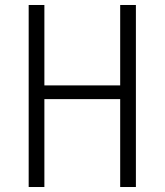

<svg xmlns="http://www.w3.org/2000/svg" viewBox="-20 -750 660 770"><path d="M158 0V-352.5H462V0H525V-730H462V-407.5H158V-730H95V0Z"/></svg>

Font: Monaspace Neon ExtraLight
Style: Regular
Weight: 200
Designer: Riley Cran & the Lettermatic Team
Foundry: Lettermatic
Version: Version 1.200 (Monaspace Neon)